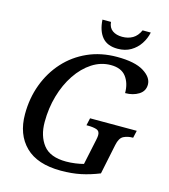

<svg xmlns="http://www.w3.org/2000/svg" viewBox="-132 -1018 999 1132"><g transform="rotate(15 368.0 -452.0)"><path d="M345 10Q201 10 128 -62Q55 -134 55 -258Q55 -355 86.5 -439.5Q118 -524 176 -588Q234 -652 314.5 -688Q395 -724 493 -724Q602 -724 656 -690.5Q710 -657 710 -613Q710 -573 675.5 -551.5Q641 -530 593 -530Q593 -590 563.5 -629Q534 -668 470 -668Q409 -668 356 -633.5Q303 -599 263 -539.5Q223 -480 201 -403.5Q179 -327 179 -243Q179 -158 221 -104Q263 -50 361 -50Q388 -50 417 -54Q446 -58 467 -64L500 -220Q504 -238 504 -250Q504 -275 483 -281.5Q462 -288 432 -288H422L432 -333H717L707 -288H703Q674 -288 649.5 -276Q625 -264 616 -219L578 -36Q521 -13 466 -1.5Q411 10 345 10ZM482 -771Q419 -771 387.5 -808.5Q356 -846 352 -914H404Q407 -879 430.5 -862.5Q454 -846 490 -846Q526 -846 553.5 -862Q581 -878 597 -914H647Q639 -876 617.5 -843.5Q596 -811 562 -791Q528 -771 482 -771Z"/></g></svg>

Font: Noto Serif Medium
Style: Italic
Weight: 500
Italic angle: -12°
Designer: Monotype Design Team
Foundry: Monotype Imaging Inc.
Version: Version 2.014; ttfautohint (v1.8.4.7-5d5b)